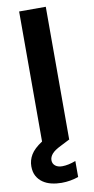

<svg xmlns="http://www.w3.org/2000/svg" viewBox="-108 -739 486 993"><g transform="rotate(-10 135.0 -242.5)"><path d="M221 198Q201 205 178.5 209Q156 213 132 213Q105 213 79.5 207Q54 201 34.5 187.5Q15 174 3.5 153Q-8 132 -8 102Q-8 70 9 41.5Q26 13 69 -15V-698H209V0H207L162 23Q127 40 113.5 56Q100 72 100 89Q100 107 113.5 118Q127 129 150 129Q182 129 221 114V198Z"/></g></svg>

Font: Poppins SemiBold
Style: Regular
Weight: 600
Designer: Ninad Kale (Devanagari), Jonny Pinhorn (Latin)
Foundry: Indian Type Foundry
Version: Version 3.002 2017